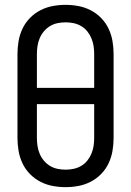

<svg xmlns="http://www.w3.org/2000/svg" viewBox="-20 -763 540 791"><path d="M250 8Q277 8 303.5 3Q330 -2 354 -14.5Q378 -27 397 -46.5Q416 -66 427.5 -90.5Q439 -115 443.5 -141.5Q448 -168 448 -195V-540Q448 -567 443.5 -593.5Q439 -620 427.5 -644.5Q416 -669 397 -688.5Q378 -708 354 -720.5Q330 -733 303.5 -738Q277 -743 250 -743Q223 -743 196.5 -738Q170 -733 146 -720.5Q122 -708 103 -688.5Q84 -669 72.5 -644.5Q61 -620 56.5 -593.5Q52 -567 52 -540V-195Q52 -168 56.5 -141.5Q61 -115 72.5 -90.5Q84 -66 103 -46.5Q122 -27 146 -14.5Q170 -2 196.5 3Q223 8 250 8ZM250 -64Q233 -64 216.5 -67.5Q200 -71 186 -79.5Q172 -88 161 -101Q150 -114 143.5 -129.5Q137 -145 134.5 -161.5Q132 -178 132 -195V-334H368V-195Q368 -178 365.5 -161.5Q363 -145 356.5 -129.5Q350 -114 339.5 -101Q329 -88 314.5 -79.5Q300 -71 283.5 -67.5Q267 -64 250 -64ZM132 -401V-540Q132 -557 134.5 -573.5Q137 -590 143.5 -605.5Q150 -621 161 -634Q172 -647 186 -655.5Q200 -664 216.5 -667.5Q233 -671 250 -671Q267 -671 283.5 -667.5Q300 -664 314.5 -655.5Q329 -647 339.5 -634Q350 -621 356.5 -605.5Q363 -590 365.5 -573.5Q368 -557 368 -540V-401Z"/></svg>

Font: Iosevka SS09
Style: Regular
Weight: 400
Monospace: yes
Designer: Belleve Invis
Foundry: Belleve Invis
Version: Version 5.2.1; ttfautohint (v1.8.3)